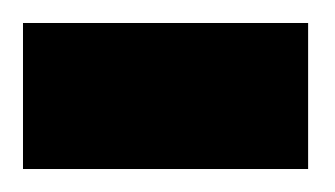

<svg xmlns="http://www.w3.org/2000/svg" viewBox="-33 -321 291 167"><path d="M-13 -174H235V-301H-13Z"/></svg>

Font: SpinnyJost
Style: Bold
Weight: 700
Version: Version 3.710